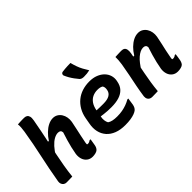

<svg xmlns="http://www.w3.org/2000/svg" viewBox="-56 -1357 1913 1913"><g transform="rotate(-45 900.0 -400.5)"><path d="M150 -750Q166 -751 181.5 -752Q197 -753 211.5 -753Q226 -753 240 -753Q258 -753 271.5 -745Q285 -737 290.5 -718Q296 -699 290 -666Q278 -598 264.5 -531.5Q251 -465 237 -399Q223 -333 209.5 -267.5Q196 -202 184.5 -135Q173 -68 166 0Q152 1 139 1Q126 1 113 1.5Q100 2 86 2Q66 2 53 -7.5Q40 -17 34.5 -32.5Q29 -48 32 -66Q45 -144 59.5 -217Q74 -290 89.5 -361.5Q105 -433 119 -505Q133 -577 145 -652Q149 -679 151 -705Q153 -731 150 -750ZM440 -549Q469 -549 491.5 -535.5Q514 -522 528.5 -499Q543 -476 548 -447.5Q553 -419 548 -388Q540 -347 531 -306.5Q522 -266 513.5 -226Q505 -186 497 -144Q496 -138 496 -132.5Q496 -127 496 -123Q499 -121 502 -120.5Q505 -120 509 -120Q516 -120 521.5 -122Q527 -124 533 -127Q539 -130 544 -134H557Q554 -116 551.5 -98Q549 -80 545 -60Q542 -45 536 -33.5Q530 -22 521 -14Q511 -5 491 0Q471 5 451 5Q415 5 390 -14.5Q365 -34 355 -65.5Q345 -97 350 -134Q357 -174 366 -212.5Q375 -251 387 -291.5Q399 -332 413 -375Q412 -393 402 -401.5Q392 -410 373 -410Q346 -410 315.5 -393Q285 -376 253.5 -341.5Q222 -307 191 -254L218 -416H252Q277 -455 308 -485Q339 -515 373 -532Q407 -549 440 -549Z M955 -550Q1008 -550 1048 -534Q1088 -518 1114 -491.5Q1140 -465 1150.5 -431Q1161 -397 1154 -361L1152 -351Q1143 -302 1114.5 -271.5Q1086 -241 1040 -226.5Q994 -212 930 -212Q903 -212 877 -213.5Q851 -215 827.5 -218Q804 -221 782 -224L737 -219L748 -299Q775 -297 799 -295.5Q823 -294 847 -293.5Q871 -293 897 -293Q955 -293 985 -311Q1015 -329 1021 -363Q1025 -382 1023 -396Q1021 -410 1014 -420Q1003 -427 988.5 -430.5Q974 -434 953 -434Q916 -434 885 -419.5Q854 -405 832.5 -374Q811 -343 802 -292L790 -224Q784 -196 787 -172Q790 -148 800 -130Q819 -117 845 -111.5Q871 -106 906 -106Q946 -106 978.5 -112Q1011 -118 1040 -128.5Q1069 -139 1097 -155H1110Q1107 -135 1104.5 -116Q1102 -97 1099 -79Q1095 -60 1088.5 -48Q1082 -36 1072 -27Q1059 -16 1035 -7Q1011 2 978 7Q945 12 903 12Q835 12 784.5 -7.5Q734 -27 702.5 -63Q671 -99 660 -147.5Q649 -196 660 -253L671 -315Q681 -371 706 -414.5Q731 -458 768 -488.5Q805 -519 852.5 -534.5Q900 -550 955 -550ZM953 -813Q962 -778 973 -747Q984 -716 999.5 -687.5Q1015 -659 1034 -629Q1014 -624 994.5 -622Q975 -620 951 -620Q936 -620 925 -623.5Q914 -627 905 -635Q887 -656 870.5 -678.5Q854 -701 840.5 -724.5Q827 -748 816 -774Q814 -783 818 -792Q822 -801 833 -805Q854 -808 872.5 -809.5Q891 -811 910.5 -812Q930 -813 953 -813Z M1312 -538Q1327 -539 1341.5 -539.5Q1356 -540 1369.5 -540.5Q1383 -541 1397 -541Q1419 -541 1432 -532Q1445 -523 1449 -503.5Q1453 -484 1448 -454Q1437 -394 1425.5 -336Q1414 -278 1403 -222Q1392 -166 1383.5 -110Q1375 -54 1370 1Q1357 2 1344.5 2Q1332 2 1319 2.5Q1306 3 1292 3Q1274 3 1262.5 -3Q1251 -9 1244.5 -18.5Q1238 -28 1236 -39Q1234 -50 1235 -60Q1244 -124 1256.5 -187.5Q1269 -251 1282 -314Q1295 -377 1305 -440Q1309 -467 1311 -492.5Q1313 -518 1312 -538ZM1640 -549Q1669 -549 1691.5 -535.5Q1714 -522 1728.5 -499Q1743 -476 1748 -447.5Q1753 -419 1748 -388Q1740 -347 1731 -306.5Q1722 -266 1713 -226Q1704 -186 1697 -144Q1696 -138 1695.5 -132.5Q1695 -127 1696 -123Q1699 -121 1702 -120.5Q1705 -120 1709 -120Q1715 -120 1720.5 -121.5Q1726 -123 1732.5 -126Q1739 -129 1744 -134H1756Q1754 -116 1751.5 -98Q1749 -80 1745 -60Q1742 -45 1736.5 -33.5Q1731 -22 1724 -15Q1715 -6 1694.5 -0.5Q1674 5 1651 5Q1615 5 1590 -14.5Q1565 -34 1555 -65.5Q1545 -97 1550 -134Q1557 -174 1566 -212.5Q1575 -251 1587 -291.5Q1599 -332 1613 -375Q1612 -393 1602 -401.5Q1592 -410 1573 -410Q1553 -410 1531.5 -400Q1510 -390 1487 -370.5Q1464 -351 1441.5 -321.5Q1419 -292 1396 -254L1419 -415H1454Q1478 -455 1508.5 -485Q1539 -515 1572.5 -532Q1606 -549 1640 -549Z"/></g></svg>

Font: Rec Mono Semicasual
Style: Bold Italic
Weight: 700
Italic angle: -10°
Version: Version 1.085; ttfautohint (v1.8.4.7-5d5b)